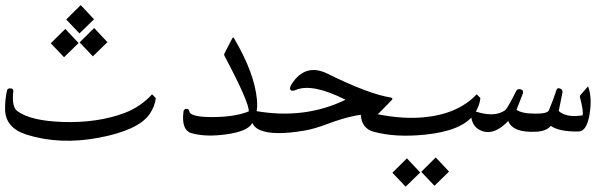

<svg xmlns="http://www.w3.org/2000/svg" viewBox="-150 -506 2300 741"><path d="M161.6 -486.3 212.9 -431.6 156.7 -377 105.5 -430.7ZM213.4 -397.9 264.6 -343.3 208.5 -288.6 157.2 -342.3ZM102.1 -394.5 153.3 -339.8 97.2 -285.2 45.9 -338.9Z M437 -142.1 451.2 -127.4Q447.8 -95.2 426.8 -64.9Q383.3 -3.4 232.2 25.4Q81.1 54.2 -48.8 13.2Q-129.9 -13.2 -130.4 -85Q-130.9 -120.6 -123 -156.7Q-121.1 -165 -110.8 -165Q-97.7 -165 -98.6 -153.8Q-105.5 -93.8 -83 -77.1Q-31.2 -39.1 94.2 -35.2Q227.5 -31.2 331.5 -70.3Q392.6 -93.8 437 -142.1Z M716.8 -289.6Q713.9 -294.4 716.3 -299.8L746.1 -357.4Q750 -364.7 753.4 -357.9Q832.5 -224.1 841.8 -120.1Q846.7 -69.8 822.8 -29.8Q805.2 1 725.1 12.2Q647.5 23.4 591.8 8.8Q548.8 -2 558.1 -75.2Q559.6 -85.9 569.3 -85.9Q579.1 -85.9 580.6 -76.2Q584.5 -53.7 671.4 -54.2Q758.3 -54.7 810.1 -76.2Q811.5 -111.3 716.8 -289.6Z M975.1 -180.7Q1028.3 -263.7 1113.8 -221.7Q1272.9 -143.1 1356.9 -129.9Q1369.6 -127.4 1360.8 -118.7L1313 -69.8Q1307.1 -64 1302.2 -64.5Q1234.4 -73.2 1111.8 -26.9Q1064 -8.8 1024.9 -2Q904.3 18.6 852.5 -4.4Q819.3 -18.6 816.4 -61.5Q814.9 -81.5 836.9 -77.6Q1025.9 -44.4 1183.6 -121.1Q1055.2 -185.5 992.7 -159.2Q978 -153.3 972.7 -157.7Q964.8 -164.6 975.1 -180.7Z M1531.7 101.6 1583 156.2 1526.9 210.9 1475.6 157.2ZM1420.4 105 1471.7 159.7 1415.5 214.4 1364.3 160.6Z M1490.2 13.7Q1376 25.4 1292 2.4Q1246.6 -10.3 1242.7 -60.1Q1240.7 -80.6 1258.8 -76.2Q1384.8 -43.9 1484.4 -53.2Q1617.2 -65.4 1689.9 -142.1L1704.1 -127.4Q1700.7 -95.2 1679.7 -64.9Q1634.3 -1 1490.2 13.7Z M2119.6 -172.9Q2136.2 -128.4 2125.2 -64Q2114.3 0.5 2083.5 1.5Q2009.8 2.9 1975.6 -20Q1958.5 0.5 1918.9 2.4Q1829.1 6.8 1811.5 -39.1Q1759.3 15.6 1712.9 0.5Q1671.9 -12.7 1668 -60.1Q1666 -81.5 1685.5 -75.7Q1759.8 -51.8 1799.3 -80.6Q1808.6 -87.4 1842.3 -154.8Q1847.2 -165 1860.4 -161.1Q1872.1 -157.2 1867.7 -144.5L1843.3 -82Q1865.2 -67.4 1915 -67.4Q1962.4 -66.9 1968.3 -80.1Q1985.4 -121.1 1997.6 -158.7Q2001 -169.4 2013.2 -163.6Q2022.9 -158.7 2020.5 -147.5L2006.3 -77.6Q2036.1 -50.8 2098.6 -61Q2102.1 -80.1 2088.4 -129.9Q2086.9 -135.3 2089.8 -138.7Z"/></svg>

Font: Amiri Typewriter
Style: Regular
Weight: 400
Monospace: yes
Designer: Khaled Hosny
Version: Version 1.1